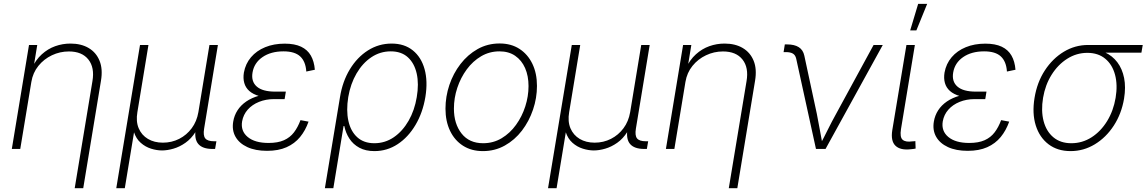

<svg xmlns="http://www.w3.org/2000/svg" viewBox="-20 -775 5966 999"><path d="M143.1 -348.6 85.4 0H41.5L130.9 -541H173.8L153.8 -418.9H145Q166 -463.9 197.5 -492.4Q229 -521 267.3 -534.7Q305.7 -548.3 346.7 -548.3Q402.3 -548.3 441.4 -525.1Q480.5 -502 498 -458.7Q515.6 -415.5 505.4 -355L413.1 204.1H368.7L460.9 -352.5Q473.1 -423.3 439.9 -465.3Q406.7 -507.3 338.4 -507.3Q292 -507.3 250.2 -487.5Q208.5 -467.8 179.7 -432.1Q150.9 -396.5 143.1 -348.6Z M585 204.1 708.5 -541H752.4L694.8 -191.4Q686.5 -143.1 701.7 -107.4Q716.8 -71.8 749.8 -52.2Q782.7 -32.7 827.6 -32.7Q873.5 -32.7 912.4 -52.5Q951.2 -72.3 977.5 -107.7Q1003.9 -143.1 1012.2 -191.4L1069.8 -541H1113.8L1042 -105.5Q1036.1 -69.8 1048.1 -54.9Q1060.1 -40 1093.8 -40H1106L1099.1 0H1085.9Q1033.7 0 1011.7 -25.9Q989.7 -51.8 998.5 -105L1010.3 -177.2H1028.8Q1020 -124.5 997.6 -88.9Q975.1 -53.2 944.8 -32Q914.6 -10.7 882.6 -1.5Q850.6 7.8 823.2 7.8Q795.4 7.8 765.9 -1.5Q736.3 -10.7 712.2 -32Q688 -53.2 676.5 -88.9Q665 -124.5 673.8 -177.2H692.4L629.4 204.1Z M1369.6 9.8Q1308.6 9.8 1266.6 -9.8Q1224.6 -29.3 1205.3 -63.5Q1186 -97.7 1193.4 -142.1Q1198.7 -174.3 1215.8 -200.9Q1232.9 -227.5 1261.5 -247.1Q1290 -266.6 1328.9 -277.3Q1367.7 -288.1 1416.5 -288.1H1465.3L1460.9 -259.3H1405.3Q1363.3 -259.3 1327.6 -244.9Q1292 -230.5 1269 -204.6Q1246.1 -178.7 1239.7 -143.6Q1231.4 -93.3 1268.8 -62.3Q1306.2 -31.2 1377.4 -31.2Q1425.8 -31.2 1457.5 -45.4Q1489.3 -59.6 1509.5 -86.2Q1529.8 -112.8 1543.5 -149.9L1585.4 -142.1Q1569.3 -96.2 1541.3 -62Q1513.2 -27.8 1470.9 -9Q1428.7 9.8 1369.6 9.8ZM1412.6 -265.1Q1363.8 -265.1 1330.3 -274.7Q1296.9 -284.2 1277.3 -301.5Q1257.8 -318.8 1251 -343.3Q1244.1 -367.7 1249 -397.5Q1257.3 -443.4 1286.1 -477.3Q1314.9 -511.2 1359.9 -529.5Q1404.8 -547.9 1461.4 -547.9Q1513.2 -547.9 1546.6 -532Q1580.1 -516.1 1597.4 -485.8Q1614.7 -455.6 1618.2 -412.1L1573.7 -402.8Q1570.3 -455.1 1542 -481.4Q1513.7 -507.8 1455.1 -507.8Q1389.2 -507.8 1345.7 -477.8Q1302.2 -447.8 1293.9 -397.5Q1286.1 -350.6 1316.2 -324.5Q1346.2 -298.3 1411.6 -298.3H1467.3L1461.9 -265.1Z M1670.4 204.1 1749 -269.5Q1762.2 -351.6 1800.3 -414.3Q1838.4 -477.1 1894.5 -512.7Q1950.7 -548.3 2017.6 -548.3Q2084 -548.3 2127.9 -512.9Q2171.9 -477.5 2189.2 -415Q2206.5 -352.5 2193.4 -271Q2179.7 -188.5 2141.8 -124.8Q2104 -61 2049.1 -24.9Q1994.1 11.2 1928.2 11.2Q1882.3 11.2 1849.9 -6.3Q1817.4 -23.9 1798.1 -53.5Q1778.8 -83 1771.5 -119.1H1767.6L1714.4 204.1ZM1927.7 -29.8Q1983.4 -29.8 2029.1 -61Q2074.7 -92.3 2106 -146.7Q2137.2 -201.2 2148.4 -269.5Q2160.2 -338.4 2148.2 -392.1Q2136.2 -445.8 2102.3 -476.8Q2068.4 -507.8 2013.2 -507.8Q1958 -507.8 1912.1 -477.1Q1866.2 -446.3 1835 -392.6Q1803.7 -338.9 1792 -270Q1780.8 -200.2 1792.7 -146Q1804.7 -91.8 1838.9 -60.8Q1873 -29.8 1927.7 -29.8Z M2492.7 11.2Q2433.1 11.2 2389.4 -16.6Q2345.7 -44.4 2321.8 -94.2Q2297.9 -144 2297.9 -209.5Q2297.9 -272.5 2318.1 -332.8Q2338.4 -393.1 2376 -441.9Q2413.6 -490.7 2465.3 -519.8Q2517.1 -548.8 2579.6 -548.8Q2639.2 -548.8 2682.6 -520.8Q2726.1 -492.7 2750 -443.1Q2773.9 -393.6 2773.9 -328.1Q2773.9 -265.1 2753.4 -204.6Q2732.9 -144 2695.6 -95.2Q2658.2 -46.4 2606.4 -17.6Q2554.7 11.2 2492.7 11.2ZM2493.7 -29.8Q2546.9 -29.8 2590.3 -55.9Q2633.8 -82 2665 -125.5Q2696.3 -168.9 2713.1 -221.4Q2730 -273.9 2730 -327.1Q2730 -379.9 2712.2 -420.7Q2694.3 -461.4 2660.6 -484.6Q2627 -507.8 2578.6 -507.8Q2526.9 -507.8 2483.6 -482.4Q2440.4 -457 2408.7 -414.1Q2377 -371.1 2359.4 -318.1Q2341.8 -265.1 2341.8 -210Q2341.8 -130.9 2381.6 -80.3Q2421.4 -29.8 2493.7 -29.8Z M2831.5 204.1 2955.1 -541H2999L2941.4 -191.4Q2933.1 -143.1 2948.2 -107.4Q2963.4 -71.8 2996.3 -52.2Q3029.3 -32.7 3074.2 -32.7Q3120.1 -32.7 3158.9 -52.5Q3197.8 -72.3 3224.1 -107.7Q3250.5 -143.1 3258.8 -191.4L3316.4 -541H3360.4L3288.6 -105.5Q3282.7 -69.8 3294.7 -54.9Q3306.6 -40 3340.3 -40H3352.5L3345.7 0H3332.5Q3280.3 0 3258.3 -25.9Q3236.3 -51.8 3245.1 -105L3256.8 -177.2H3275.4Q3266.6 -124.5 3244.1 -88.9Q3221.7 -53.2 3191.4 -32Q3161.1 -10.7 3129.2 -1.5Q3097.2 7.8 3069.8 7.8Q3042 7.8 3012.5 -1.5Q2982.9 -10.7 2958.7 -32Q2934.6 -53.2 2923.1 -88.9Q2911.6 -124.5 2920.4 -177.2H2939L2876 204.1Z M3546.4 -348.6 3488.8 0H3444.8L3534.2 -541H3577.1L3557.1 -418.9H3548.3Q3569.3 -463.9 3600.8 -492.4Q3632.3 -521 3670.7 -534.7Q3709 -548.3 3750 -548.3Q3805.7 -548.3 3844.7 -525.1Q3883.8 -502 3901.4 -458.7Q3918.9 -415.5 3908.7 -355L3816.4 204.1H3772L3864.3 -352.5Q3876.5 -423.3 3843.3 -465.3Q3810.1 -507.3 3741.7 -507.3Q3695.3 -507.3 3653.6 -487.5Q3611.8 -467.8 3583 -432.1Q3554.2 -396.5 3546.4 -348.6Z M4225.6 0 4122.6 -470.2Q4118.2 -488.8 4105.2 -496.3Q4092.3 -503.9 4068.8 -503.9H4057.1L4063.5 -543.9H4075.2Q4113.8 -543.9 4136.2 -529.5Q4158.7 -515.1 4165 -485.4L4230 -183.1Q4238.3 -142.6 4245.4 -101.3Q4252.4 -60.1 4260.3 -20.5H4246.1Q4267.6 -60.5 4287.8 -101.6Q4308.1 -142.6 4330.6 -183.1L4525.4 -541H4573.2L4275.4 0Z M4718.8 1.5Q4665 7.8 4639.4 -16.6Q4613.8 -41 4622.6 -97.2L4696.3 -541H4740.2L4668 -103.5Q4661.1 -61 4676.8 -47.6Q4692.4 -34.2 4728 -39.6Q4734.4 -40 4736.3 -40Q4738.3 -40 4742.7 -41L4744.1 -2Q4739.3 -1 4732.7 0Q4726.1 1 4718.8 1.5ZM4715.8 -616.7 4757.3 -754.9H4804.2L4748 -616.7Z M5015.1 9.8Q4954.1 9.8 4912.1 -9.8Q4870.1 -29.3 4850.8 -63.5Q4831.5 -97.7 4838.9 -142.1Q4844.2 -174.3 4861.3 -200.9Q4878.4 -227.5 4907 -247.1Q4935.5 -266.6 4974.4 -277.3Q5013.2 -288.1 5062 -288.1H5110.8L5106.4 -259.3H5050.8Q5008.8 -259.3 4973.1 -244.9Q4937.5 -230.5 4914.6 -204.6Q4891.6 -178.7 4885.3 -143.6Q4877 -93.3 4914.3 -62.3Q4951.7 -31.2 5022.9 -31.2Q5071.3 -31.2 5103 -45.4Q5134.8 -59.6 5155 -86.2Q5175.3 -112.8 5189 -149.9L5231 -142.1Q5214.8 -96.2 5186.8 -62Q5158.7 -27.8 5116.5 -9Q5074.2 9.8 5015.1 9.8ZM5058.1 -265.1Q5009.3 -265.1 4975.8 -274.7Q4942.4 -284.2 4922.9 -301.5Q4903.3 -318.8 4896.5 -343.3Q4889.6 -367.7 4894.5 -397.5Q4902.8 -443.4 4931.6 -477.3Q4960.4 -511.2 5005.4 -529.5Q5050.3 -547.9 5106.9 -547.9Q5158.7 -547.9 5192.1 -532Q5225.6 -516.1 5242.9 -485.8Q5260.3 -455.6 5263.7 -412.1L5219.2 -402.8Q5215.8 -455.1 5187.5 -481.4Q5159.2 -507.8 5100.6 -507.8Q5034.7 -507.8 4991.2 -477.8Q4947.8 -447.8 4939.5 -397.5Q4931.6 -350.6 4961.7 -324.5Q4991.7 -298.3 5057.1 -298.3H5112.8L5107.4 -265.1Z M5550.3 11.2Q5482.4 11.2 5435.5 -24.4Q5388.7 -60.1 5369.1 -122.6Q5349.6 -185.1 5362.8 -265.6Q5376 -346.7 5416.5 -408.7Q5457 -470.7 5515.4 -505.9Q5573.7 -541 5641.6 -541H5925.8L5918.9 -501H5695.8L5637.7 -500Q5581.1 -500 5532.7 -469.2Q5484.4 -438.5 5451.4 -385.7Q5418.5 -333 5407.2 -266.1Q5396 -198.7 5409.9 -145.3Q5423.8 -91.8 5460.7 -60.8Q5497.6 -29.8 5554.2 -29.8Q5611.3 -29.8 5659.4 -60.5Q5707.5 -91.3 5740.5 -145Q5773.4 -198.7 5784.7 -266.1Q5795.9 -333 5781.7 -386Q5767.6 -439 5730.7 -469.5Q5693.8 -500 5637.7 -500L5638.2 -521Q5688.5 -521 5728.3 -502.9Q5768.1 -484.9 5793.7 -450.9Q5819.3 -417 5828.9 -369.1Q5838.4 -321.3 5828.6 -261.7Q5815.4 -183.1 5775.1 -121.3Q5734.9 -59.6 5676.5 -24.2Q5618.2 11.2 5550.3 11.2Z"/></svg>

Font: Inter 17pt ExtraLight
Style: Italic
Weight: 250
Italic angle: -9.3988°
Version: Version 4.001;git-66647c0bb